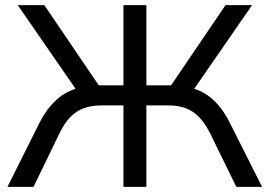

<svg xmlns="http://www.w3.org/2000/svg" viewBox="-20 -725 1046 745"><path d="M9 0 132 -246Q165 -311 210 -347Q255 -383 320 -390L286 -362L49 -705H152L374 -378L351 -394H459V-705H548V-394H658L633 -378L855 -705H958L721 -362L687 -390Q752 -383 796.5 -347Q841 -311 873 -246L997 0H897L796 -206Q767 -265 729 -290.5Q691 -316 634 -316H548V0H459V-316H373Q315 -316 276.5 -290.5Q238 -265 210 -206L110 0Z"/></svg>

Font: Mulish Medium
Style: Regular
Weight: 500
Designer: Vernon Adams
Foundry: Vernon Adams
Version: Version 3.603; ttfautohint (v1.8.3)